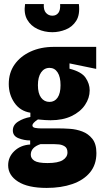

<svg xmlns="http://www.w3.org/2000/svg" viewBox="-20 -758 512 942"><path d="M209 164Q117 164 68.5 133Q20 102 20 53Q20 12 50.5 -17Q81 -46 128 -49V-69Q98 -69 70.5 -80Q43 -91 43 -118Q43 -145 69 -161.5Q95 -178 129 -184V-205Q79 -213 51 -253.5Q23 -294 23 -346Q23 -401 51.5 -441.5Q80 -482 130 -505Q180 -528 244 -528H452V-420L321 -447V-421Q380 -406 400 -376.5Q420 -347 420 -315Q420 -277 397 -243Q374 -209 331 -188.5Q288 -168 228 -168Q218 -168 200.5 -169Q183 -170 166 -172Q151 -162 145 -155Q139 -148 139 -143Q139 -133 152.5 -130.5Q166 -128 182 -128H270Q292 -128 323 -126Q354 -124 383.5 -113Q413 -102 433 -77Q453 -52 453 -7Q453 50 421.5 88Q390 126 335 145Q280 164 209 164ZM223 -258Q248 -258 262.5 -279Q277 -300 277 -340Q277 -381 262.5 -403Q248 -425 223 -425Q197 -425 181.5 -402.5Q166 -380 166 -340Q166 -300 181.5 -279Q197 -258 223 -258ZM213 42Q265 42 288 27.5Q311 13 311 -10Q311 -31 298 -39.5Q285 -48 269 -49.5Q253 -51 242 -51H179Q131 -35 131 1Q131 19 148.5 30.5Q166 42 213 42ZM103 -738H195Q193 -709 205.5 -695Q218 -681 237 -681Q256 -681 266.5 -695Q277 -709 275 -738H367Q373 -686 354 -656Q335 -626 302.5 -613Q270 -600 237 -600Q198 -600 164.5 -615.5Q131 -631 113.5 -661.5Q96 -692 103 -738Z"/></svg>

Font: Bricolage Grotesque 12pt Condensed ExtraBold
Style: Regular
Weight: 800
Width: 3
Designer: Mathieu Triay
Foundry: Atelier Triay
Version: Version 1.001; ttfautohint (v1.8.4.7-5d5b);gftools[0.9.33.de